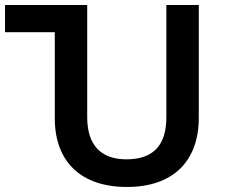

<svg xmlns="http://www.w3.org/2000/svg" viewBox="-21 -734 896 764"><path d="M484 10C670 10 770 -95 770 -265V-714H641V-268C641 -157 590 -100 482 -100C380 -100 326 -157 326 -268V-714H-1V-606H197V-263C197 -91 301 10 484 10Z"/></svg>

Font: Noto Sans Georgian SemiBold
Style: Regular
Weight: 600
Designer: Monotype Design Team, Akaki Razmadze
Foundry: Google LLC
Version: Version 2.005